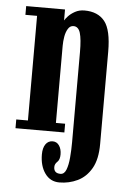

<svg xmlns="http://www.w3.org/2000/svg" viewBox="-53 -565 546 820"><g transform="rotate(5 220.0 -155.5)"><path d="M232.5 214.5Q193.5 214.5 170.8 182.8Q148 151 148 101.5Q148 74 159 58Q170 42 189.5 42Q207 42 217.2 57Q227.5 72 227.5 95Q227.5 117.5 216.5 127.5Q205.5 137.5 205.5 150.5Q205.5 177.5 234 177.5Q250.5 177.5 258.5 157Q266.5 136.5 269.2 104.5Q272 72.5 272 39V-348Q272 -403.5 264 -429.8Q256 -456 235 -456Q220.5 -456 211.8 -442Q203 -428 199.5 -407.8Q196 -387.5 196 -368.5V-37.5H235.5V0H26V-37.5H76V-486H26V-523.5H192.5V-476.5Q196 -483 207 -495Q218 -507 235.8 -516.8Q253.5 -526.5 276 -526.5Q333.5 -526.5 362.8 -489.8Q392 -453 392 -359.5V36Q392 101.5 369.5 140.5Q347 179.5 310.5 197Q274 214.5 232.5 214.5Z"/></g></svg>

Font: Imbue 10pt
Style: Bold
Weight: 700
Designer: Tyler Finck
Foundry: Etcetera Type Company
Version: Version 1.102; ttfautohint (v1.8.3)